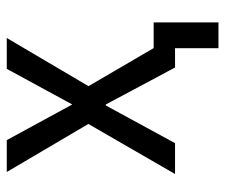

<svg xmlns="http://www.w3.org/2000/svg" viewBox="-69 -467 664 566"><g transform="rotate(-90 263.0 -184.0)"><path d="M404 128V0H376V-63H480V128ZM33 0 193 -277 195 -231 39 -496H133L238 -303L343 -496H434L279 -233L281 -274L441 0H347L238 -204H235L124 0Z"/></g></svg>

Font: Nunito Sans 7pt Condensed
Style: Regular
Weight: 400
Width: 3
Designer: Vernon Adams
Foundry: Vernon Adams
Version: Version 3.101;gftools[0.9.27]